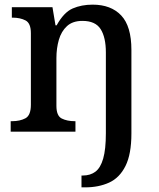

<svg xmlns="http://www.w3.org/2000/svg" viewBox="-20 -567 684 827"><path d="M331 240V189H337Q369 189 391 172.5Q413 156 424.5 116Q436 76 436 7V-341Q436 -406 413.5 -441.5Q391 -477 335 -477Q293 -477 268.5 -454.5Q244 -432 233.5 -395.5Q223 -359 223 -317V-111Q223 -68 246 -56.5Q269 -45 302 -45H305V0H26V-45H32Q66 -45 89.5 -57.5Q113 -70 113 -116V-424Q113 -467 90 -479Q67 -491 34 -491H31V-536H206L219 -458H224Q255 -514 293 -530.5Q331 -547 379 -547Q458 -547 502 -500.5Q546 -454 546 -352V8Q546 97 520.5 148Q495 199 450 219.5Q405 240 347 240Z"/></svg>

Font: Noto Serif Toto Medium
Style: Regular
Weight: 500
Designer: Monotype Design Team
Foundry: Monotype Imaging Inc.
Version: Version 2.001; ttfautohint (v1.8.4.7-5d5b)